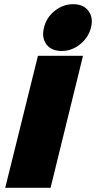

<svg xmlns="http://www.w3.org/2000/svg" viewBox="-20 -896 458 916"><path d="M376 -629.9 221.2 0H4.9L161.1 -629.9ZM414.1 -764.2Q401.9 -716.8 362.3 -684.8Q322.8 -652.8 273.9 -652.8Q224.6 -652.8 201.2 -684.8Q177.7 -716.8 189.9 -764.2Q201.2 -812 240.7 -844Q280.3 -876 329.1 -876Q378.4 -876 402.1 -844Q425.8 -812 414.1 -764.2Z"/></svg>

Font: Sinkin Sans 900 X Black Italic
Style: Regular
Weight: 950
Italic angle: -112°
Designer: Keith Bates
Foundry: K-Type
Version: Sinkin Sans (version 1.0)  by Keith Bates   •   © 2014   www